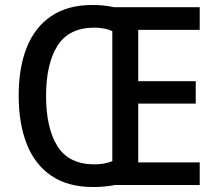

<svg xmlns="http://www.w3.org/2000/svg" viewBox="-20 -743 875 771"><path d="M351 -723Q398 -723 438 -714H782V-623H535V-417H766V-327H535V-91H782V0H441Q422 4 399.5 6Q377 8 354 8Q253 8 186.5 -37Q120 -82 87.5 -164.5Q55 -247 55 -359Q55 -471 87.5 -552.5Q120 -634 186 -678.5Q252 -723 351 -723ZM357 -632Q255 -631 210 -558Q165 -485 165 -358Q165 -230 210 -157Q255 -84 357 -83Q401 -83 431 -96V-618Q401 -632 357 -632Z"/></svg>

Font: Noto Sans Lao UI SemCond Med
Style: Regular
Weight: 500
Width: 4
Designer: Monotype Design Team
Foundry: Monotype Imaging Inc.
Version: Version 2.000; ttfautohint (v1.8.4.7-5d5b)